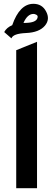

<svg xmlns="http://www.w3.org/2000/svg" viewBox="-20 -986 279 1006"><path d="M65 -723 174 -767V0H65ZM2 -818Q15 -842 44 -854Q83 -966 155 -966Q200 -966 221 -927Q244 -885 215 -851Q185 -816 117 -813Q48 -810 40 -785ZM103 -866H114Q168 -867 176 -891Q182 -906 165 -911Q161 -913 155 -913Q124 -913 103 -866Z"/></svg>

Font: LT Superior Semi-bold
Style: Regular
Weight: 600
Designer: Daniel Lyons
Foundry: LyonsType
Version: Version 1.0